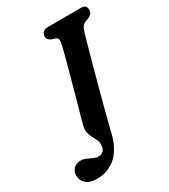

<svg xmlns="http://www.w3.org/2000/svg" viewBox="-304 -803 979 1111"><g transform="rotate(-30 186.0 -248.0)"><path d="M362.5 -545.5Q357 -526 343.2 -476.8Q329.5 -427.5 311.5 -361.8Q293.5 -296 274.5 -224.8Q255.5 -153.5 238.8 -89Q222 -24.5 211 21Q188.5 111 136.5 157.2Q84.5 203.5 8 203.5Q-39.5 203.5 -63.2 181.2Q-87 159 -87 127.5Q-87 101.5 -70 82.8Q-53 64 -22.5 64Q-5.5 64 12.8 72Q31 80 48.8 88Q66.5 96 81.5 96Q102 96 114.8 82.5Q127.5 69 127.5 38.5Q127.5 20 115.2 -0.8Q103 -21.5 93.8 -47.2Q84.5 -73 93.5 -106.5Q95.5 -114.5 104.2 -146Q113 -177.5 125.8 -223Q138.5 -268.5 152.8 -320Q167 -371.5 180.2 -420.5Q193.5 -469.5 203.8 -508Q214 -546.5 218 -565Q224.5 -594.5 222.2 -605Q220 -615.5 204 -621L182 -628Q157 -639 157 -660.5Q157 -678.5 168.8 -689.2Q180.5 -700 204.5 -700H420Q443 -700 450.8 -690.8Q458.5 -681.5 458.5 -667Q458.5 -651.5 449.5 -641.8Q440.5 -632 428.5 -626.5L407.5 -619Q396.5 -614.5 389.8 -608.5Q383 -602.5 377 -588.5Q371 -574.5 362.5 -545.5Z"/></g></svg>

Font: Fraunces 9pt S100 SemiBold
Style: Italic
Weight: 600
Italic angle: -16°
Version: Version 1.000; ttfautohint (v1.8.3)